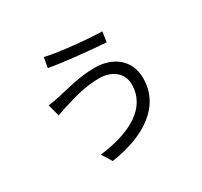

<svg xmlns="http://www.w3.org/2000/svg" viewBox="-160 -961 1277 1215"><g transform="rotate(-30 478.0 -353.0)"><path d="M685 -320C685 -149.9 523.1 -60 293 -32L338.1 40.8C584.2 5 767 -112.2 767 -317.1C767 -452.1 665.8 -528.1 532 -528.1C424 -528.1 315 -496.8 248.9 -481.9C220.9 -475.9 187.9 -469.8 163 -467L186.1 -380C209.2 -388.1 236.9 -399.9 266 -407C322.1 -424 415.1 -456 524.1 -456C621.1 -456 685 -399.9 685 -320ZM289.1 -747.2 275.9 -674C382.8 -654.8 574.9 -636 680 -628.9L691.1 -703.1C598 -704.2 393.1 -723 289.1 -747.2Z"/></g></svg>

Font: Karasuma Gothic
Style: Regular
Weight: 400
Designer: Rasmus Andersson, Ryoko Nishizuka
Foundry: Genbu
Version: Version 1.00